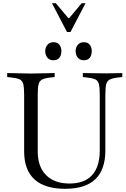

<svg xmlns="http://www.w3.org/2000/svg" viewBox="-20 -1170 790 1201"><path d="M387 11Q260 11 195.5 -48Q131 -107 131 -223V-577Q131 -622 125.5 -644Q120 -666 102 -674Q84 -682 45 -686L25 -688V-713L173 -710H174L322 -713V-688L302 -686Q264 -682 245.5 -673.5Q227 -665 221.5 -643.5Q216 -622 216 -577V-223Q216 -127 268.5 -74.5Q321 -22 415 -22Q508 -22 556 -74.5Q604 -127 604 -229V-577Q604 -622 598.5 -644Q593 -666 575 -674Q557 -682 518 -686L498 -688V-713L646 -711L745 -713V-688L725 -686Q687 -682 668.5 -673.5Q650 -665 644.5 -643.5Q639 -622 639 -577V-229Q639 -109 576.5 -49Q514 11 387 11ZM314 -793Q290 -793 276.5 -809.5Q263 -826 263 -850Q263 -873 276.5 -889.5Q290 -906 314 -906Q340 -906 352 -889.5Q364 -873 364 -850Q364 -826 352 -809.5Q340 -793 314 -793ZM504 -793Q480 -793 466.5 -809.5Q453 -826 453 -850Q453 -873 466.5 -889.5Q480 -906 504 -906Q530 -906 542 -889.5Q554 -873 554 -850Q554 -826 542 -809.5Q530 -793 504 -793ZM399 -970 305 -1150H329L407 -1057H413L491 -1150H515L421 -970Z"/></svg>

Font: Baskervville
Style: Regular
Weight: 400
Designer: Alexis Faudot, Rémi Forte, Morgane Pierson, Rafael Ribas, Tanguy Vanlaeys, Rosalie Wagner, Thomas Huot-Marchand
Foundry: ANRT
Version: Version 1.100